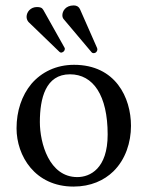

<svg xmlns="http://www.w3.org/2000/svg" viewBox="-20 -678 544 708"><path d="M41 -205C41 -103 109 10 251 10C315 10 364 -13 398 -46C443 -90 463 -153 463 -214C463 -318 406 -439 253 -439C187 -439 133 -412 96 -369C60 -326 41 -268 41 -205ZM238 -404C324 -404 377 -326 377 -182C377 -56 312 -25 265 -25C161 -25 127 -151 127 -228C127 -315 148 -404 238 -404ZM252 -658C221 -658 210 -636 210 -622C210 -617 211 -611 216 -606L318 -485C320 -483 322 -482 325 -482C336 -482 339 -492 339 -495C339 -496 339 -498 338 -501L275 -644C271 -653 263 -658 252 -658ZM116 -652C93 -652 78 -634 78 -616C78 -610 80 -603 85 -597L199 -487C201 -485 203 -484 206 -484C209 -484 219 -488 219 -498C219 -499 219 -501 218 -502L140 -641C135 -650 128 -652 116 -652Z"/></svg>

Font: Libertinus Math
Style: Regular
Weight: 400
Designer: Philipp H. Poll, Khaled Hosny
Foundry: Caleb Maclennan
Version: Version 7.050;RELEASE